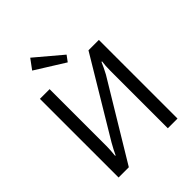

<svg xmlns="http://www.w3.org/2000/svg" viewBox="-250 -1052 1191 1191"><g transform="rotate(-45 345.5 -456.5)"><path d="M398 -767 369 -728 177 -848 225 -913ZM604 0H519V-503Q519 -550 524 -582H519Q505 -548 483 -507L177 0H87V-690H172V-192Q172 -155 167 -110H171Q186 -143 210 -185L513 -690H604Z"/></g></svg>

Font: Exo 2
Style: Regular
Weight: 400
Designer: Natanael Gama
Version: Version 1.001;PS 001.001;hotconv 1.0.70;makeotf.lib2.5.58329